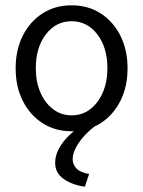

<svg xmlns="http://www.w3.org/2000/svg" viewBox="-20 -487 540 724"><path d="M250 8Q188 8 140.5 -22.5Q93 -53 66 -106.5Q39 -160 39 -229Q39 -299 66 -352.5Q93 -406 140.5 -436.5Q188 -467 250 -467Q312 -467 359.5 -436.5Q407 -406 434 -352.5Q461 -299 461 -229Q461 -160 434 -106.5Q407 -53 359.5 -22.5Q312 8 250 8ZM250 -52Q290 -52 320 -75Q350 -98 367.5 -138Q385 -178 385 -230Q385 -308 347 -357.5Q309 -407 250 -407Q191 -407 153 -357.5Q115 -308 115 -230Q115 -178 132.5 -138Q150 -98 180.5 -75Q211 -52 250 -52ZM316 169 300 217Q251 210 219.5 187.5Q188 165 188 127Q188 87 219.5 47Q251 7 309 -27L336 -10Q298 20 276 53Q254 86 254 113Q254 134 269 149Q284 164 316 169Z"/></svg>

Font: Ligconsolata
Style: Regular
Weight: 400
Monospace: yes
Designer: Raph Levien, Cyreal, Brenton Simpson
Foundry: Raph Levien, Cyreal, Google
Version: Version 3.001; ttfautohint (v1.8.2.53-6de2)